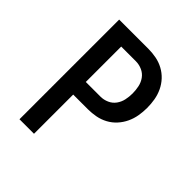

<svg xmlns="http://www.w3.org/2000/svg" viewBox="-200 -868 1001 1001"><g transform="rotate(45 300.0 -367.5)"><path d="M104 0V-735H319Q348 -735 377 -729.5Q406 -724 432 -710Q458 -696 478 -674.5Q498 -653 510.5 -626.5Q523 -600 528 -571Q533 -542 533 -512Q533 -483 528 -454Q523 -425 510.5 -398.5Q498 -372 478 -350Q458 -328 432 -314Q406 -300 377 -294.5Q348 -289 319 -289H211V0ZM319 -382Q343 -382 365.5 -392Q388 -402 402 -421.5Q416 -441 421 -464.5Q426 -488 426 -512Q426 -536 421 -560Q416 -584 402 -603.5Q388 -623 365.5 -633Q343 -643 319 -643H211V-382Z"/></g></svg>

Font: Iosevka Custom SmBdEx
Style: Regular
Weight: 600
Width: 7
Monospace: yes
Designer: Belleve Invis
Foundry: Belleve Invis
Version: Version 11.2.4; ttfautohint (v1.8.4)